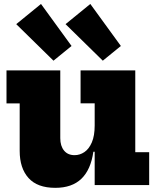

<svg xmlns="http://www.w3.org/2000/svg" viewBox="-20 -912 772 946"><path d="M425 -892.5 575.5 -685.5 486.5 -613 303 -793ZM182 -892.5 332.5 -685.5 243.5 -613 60 -793ZM446.5 -403H377V-565H646.5V-162H715V0H446.5ZM277 -565V-231Q277 -193 295.5 -170.2Q314 -147.5 347.5 -147.5Q373.5 -147.5 396 -162.8Q418.5 -178 432.5 -210.5Q446.5 -243 446.5 -294L476 -164.5H440Q427.5 -76 381 -31.2Q334.5 13.5 252.5 13.5Q164 13.5 120.5 -35Q77 -83.5 77 -168.5V-402.5H12V-565Z"/></svg>

Font: Hepta Slab ExtraLight ExtraBold
Style: Regular
Weight: 800
Version: Version 1.102